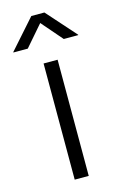

<svg xmlns="http://www.w3.org/2000/svg" viewBox="-159 -795 527 845"><g transform="rotate(-15 104.5 -372.5)"><path d="M72.3 0V-529.3H136.2V0ZM22 -610.4H-43.5V-612.3L74.2 -745.1H133.8L252 -612.3V-610.4H186L104 -705.1Z"/></g></svg>

Font: Inter 24pt Light
Style: Regular
Weight: 300
Designer: Rasmus Andersson
Foundry: rsms
Version: Version 4.001;git-66647c0bb